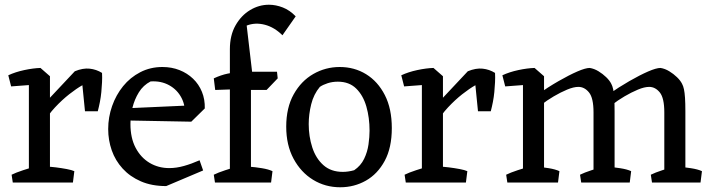

<svg xmlns="http://www.w3.org/2000/svg" viewBox="-20 -771 3005 811"><path d="M102 0V-447L151 -484L191 -449V0ZM162 -248 142 -306 296 -470Q330 -484 358.5 -481Q387 -478 411 -463Q412 -444 411 -423.5Q410 -403 408 -382Q406 -361 402 -340.5Q398 -320 393 -301H339L328 -411Q303 -397 272.5 -373Q242 -349 212.5 -317.5Q183 -286 162 -248ZM27 -406 15 -453Q45 -467 82.5 -475Q120 -483 151 -484L164 -459L120 -413ZM34 0 29 -33Q47 -42 77.5 -52Q108 -62 127 -67L113 0ZM175 0 176 -67Q193 -67 216.5 -64Q240 -61 261.5 -57Q283 -53 294 -48L288 0Z M682 15Q621 15 575 -5Q529 -25 498 -59Q467 -93 452 -136Q437 -179 437 -226Q437 -276 453.5 -323Q470 -370 500 -407Q530 -444 572.5 -466Q615 -488 666 -488Q705 -488 738 -475Q771 -462 795.5 -438.5Q820 -415 833 -383Q846 -351 845 -313L760 -278Q765 -322 747 -357Q729 -392 694.5 -411Q660 -430 616 -427Q585 -411 566.5 -381Q548 -351 539.5 -316Q531 -281 531 -247Q531 -188 553 -146.5Q575 -105 612 -83Q649 -61 695 -61Q725 -61 757 -70Q789 -79 823 -94L838 -51ZM788 -257 523 -262V-314L834 -328L845 -313Z M951 0V-563Q951 -622 975 -664Q999 -706 1036.5 -728.5Q1074 -751 1116 -751Q1145 -751 1174.5 -739.5Q1204 -728 1229 -702L1173 -622Q1139 -656 1098.5 -666.5Q1058 -677 1022 -663L1046 -458L1040 -435V0ZM888 0 883 -33Q901 -42 931.5 -52Q962 -62 981 -67L967 0ZM1032 0 1033 -67Q1059 -65 1086.5 -60.5Q1114 -56 1131 -48L1125 0ZM889 -391 883 -440Q913 -454 941.5 -460Q970 -466 996 -468L1018 -444L975 -394ZM996 -391V-468H1150L1153 -440L1106 -391Z M1417 20Q1354 20 1302.5 -11.5Q1251 -43 1220 -100.5Q1189 -158 1189 -236Q1189 -316 1220.5 -372.5Q1252 -429 1303.5 -458.5Q1355 -488 1415 -488Q1477 -488 1526.5 -457.5Q1576 -427 1605.5 -369.5Q1635 -312 1635 -230Q1635 -147 1605 -91.5Q1575 -36 1525.5 -8Q1476 20 1417 20ZM1428 -45Q1451 -45 1476 -52Q1504 -71 1518 -100Q1532 -129 1536.5 -161Q1541 -193 1541 -219Q1541 -274 1527.5 -321Q1514 -368 1484.5 -397Q1455 -426 1407 -426Q1384 -426 1364 -419.5Q1344 -413 1331 -404Q1305 -373 1294.5 -330.5Q1284 -288 1284 -247Q1284 -195 1299 -148.5Q1314 -102 1346 -73.5Q1378 -45 1428 -45Z M1762 0V-447L1811 -484L1851 -449V0ZM1822 -248 1802 -306 1956 -470Q1990 -484 2018.5 -481Q2047 -478 2071 -463Q2072 -444 2071 -423.5Q2070 -403 2068 -382Q2066 -361 2062 -340.5Q2058 -320 2053 -301H1999L1988 -411Q1963 -397 1932.5 -373Q1902 -349 1872.5 -317.5Q1843 -286 1822 -248ZM1687 -406 1675 -453Q1705 -467 1742.5 -475Q1780 -483 1811 -484L1824 -459L1780 -413ZM1694 0 1689 -33Q1707 -42 1737.5 -52Q1768 -62 1787 -67L1773 0ZM1835 0 1836 -67Q1853 -67 1876.5 -64Q1900 -61 1921.5 -57Q1943 -53 1954 -48L1948 0Z M2189 0V-447L2238 -484L2278 -449V0ZM2487 0V-296Q2487 -357 2468 -380.5Q2449 -404 2423 -404Q2403 -404 2375.5 -392.5Q2348 -381 2319 -364Q2290 -347 2266 -328L2248 -370Q2295 -403 2339.5 -428.5Q2384 -454 2418.5 -469Q2453 -484 2471 -484Q2490 -481 2508 -470Q2526 -459 2540.5 -445Q2555 -431 2562 -417Q2567 -408 2570 -394Q2573 -380 2574.5 -357.5Q2576 -335 2576 -300V0ZM2786 0V-296Q2786 -357 2767 -380.5Q2748 -404 2722 -404Q2702 -404 2674.5 -392.5Q2647 -381 2618 -364Q2589 -347 2565 -328L2547 -370Q2594 -403 2638.5 -428.5Q2683 -454 2717.5 -469Q2752 -484 2770 -484Q2789 -481 2807 -470Q2825 -459 2839.5 -445Q2854 -431 2861 -417Q2866 -408 2869 -394Q2872 -380 2873.5 -357.5Q2875 -335 2875 -300V0ZM2114 -406 2102 -453Q2132 -467 2169.5 -475Q2207 -483 2238 -484L2251 -459L2207 -413ZM2123 0 2118 -33Q2136 -42 2166.5 -52Q2197 -62 2216 -67L2202 0ZM2244 0 2245 -67Q2271 -65 2298.5 -60.5Q2326 -56 2343 -48L2337 0ZM2435 0 2430 -33Q2448 -42 2478.5 -52Q2509 -62 2528 -67L2514 0ZM2543 0 2544 -67Q2570 -65 2599.5 -60.5Q2629 -56 2646 -48L2640 0ZM2734 0 2729 -33Q2747 -42 2777.5 -52Q2808 -62 2827 -67L2813 0ZM2842 0 2843 -67Q2869 -65 2898.5 -60.5Q2928 -56 2945 -48L2939 0Z"/></svg>

Font: Eczar
Style: Regular
Weight: 400
Designer: Vaibhav Singh
Foundry: Rosetta Type Foundry
Version: Version 2.000